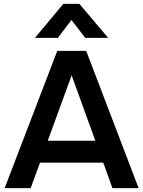

<svg xmlns="http://www.w3.org/2000/svg" viewBox="-20 -969 738 989"><path d="M4 0 275 -707H424L694 0H559L512 -131H186L138 0ZM226 -244H471L349 -581ZM160 -774 306 -949H389L537 -774H419L348 -866L278 -774Z"/></svg>

Font: Onest SemiBold
Style: Regular
Weight: 600
Designer: Dmitri Voloshin, Andrey Kudryavtsev
Foundry: Dmitri Voloshin, Andrey Kudryavtsev
Version: Version 1.000;gftools[0.9.33]